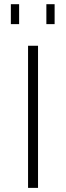

<svg xmlns="http://www.w3.org/2000/svg" viewBox="-20 -912 321 932"><path d="M32.7 -794.9V-891.6H72.8V-794.9ZM205.1 -794.9V-891.6H245.1V-794.9ZM116.2 0V-689.9H164.6V0Z"/></svg>

Font: HK Grotesk Light Legacy
Style: Regular
Weight: 300
Designer: Alfredo Marco Pradil
Foundry: Hanken Design Co.
Version: Version 2.022;PS 002.022;hotconv 1.0.88;makeotf.lib2.5.64775